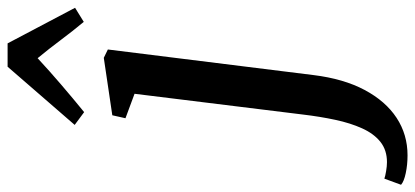

<svg xmlns="http://www.w3.org/2000/svg" viewBox="-442 -544 1119 518"><g transform="rotate(-90 118.0 -284.5)"><path d="M175 1Q165 82.5 134.8 139.2Q104.5 196 59.5 225.5Q14.5 255 -41.5 255Q-67 255 -89.5 250.2Q-112 245.5 -121 237.5L-104.5 192.5Q-97.5 195 -84.2 197.2Q-71 199.5 -60 199.5Q-27.5 199.5 -5.2 181.8Q17 164 31.2 132.5Q45.5 101 54.2 60Q63 19 68.5 -27.5L124.5 -481.5L58.5 -506L66.5 -541.5L221.5 -564.5L244 -553.5ZM75 -617.5 40.5 -643 197.5 -824H260.5L356.5 -642L318.5 -618.5Q293.5 -648.5 270 -680Q246.5 -711.5 220.5 -743Q186 -711 149.2 -679.5Q112.5 -648 75 -617.5Z"/></g></svg>

Font: Merriweather 24pt Medium
Style: Italic
Weight: 500
Italic angle: -7.8°
Version: Version 2.101